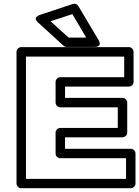

<svg xmlns="http://www.w3.org/2000/svg" viewBox="-20 -977 741 1022"><path d="M67.9 0V-701.2Q67.9 -711.9 75.7 -719Q83.5 -726.1 92.8 -726.1H666Q676.8 -726.1 683.8 -718.3Q690.9 -710.4 690.9 -701.2V-541Q690.9 -530.3 683.1 -523.2Q675.3 -516.1 666 -516.1H326.2V-456.1H631.8Q642.6 -456.1 649.9 -448.2Q657.2 -440.4 657.2 -431.2V-271Q657.2 -260.3 649.2 -253.2Q641.1 -246.1 631.8 -246.1H326.2V-185.1H675.8Q686.5 -185.1 693.8 -177.2Q701.2 -169.4 701.2 -160.2V0Q701.2 10.7 693.1 17.8Q685.1 24.9 675.8 24.9H92.8Q82 24.9 75 17.1Q67.9 9.3 67.9 0ZM118.2 -24.9H650.9V-134.8H300.8Q291.5 -134.8 283.7 -142.1Q275.9 -149.4 275.9 -160.2V-271Q275.9 -280.3 283 -288.1Q290 -295.9 300.8 -295.9H606.9V-405.8H300.8Q291.5 -405.8 283.7 -413.1Q275.9 -420.4 275.9 -431.2V-541Q275.9 -550.3 283 -558.1Q290 -565.9 300.8 -565.9H641.1V-675.8H118.2ZM184.1 -856Q182.6 -856.9 180.4 -858.9Q178.2 -860.8 174.6 -866.2Q170.9 -871.6 170.4 -876.7Q169.9 -881.8 175.3 -887.7Q180.7 -893.6 192.9 -897.9L368.2 -956.1Q376.5 -959 384.5 -955.6Q392.6 -952.1 397 -944.8L503.9 -765.1Q504.9 -763.7 506.3 -761Q507.8 -758.3 509.8 -751.7Q511.7 -745.1 510.7 -740.2Q509.8 -735.4 502.9 -731.2Q496.1 -727.1 482.9 -727.1H335Q326.2 -727.1 317.9 -733.9ZM249 -863.8 345.2 -776.9H439L365.2 -901.9Z"/></svg>

Font: Trueno ExtraBold Outline
Style: Regular
Weight: 800
Width: 6
Designer: Julieta Ulanovsky
Foundry: Julieta Ulanovsky
Version: Version 3.001b | FøM Fix